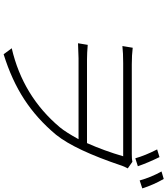

<svg xmlns="http://www.w3.org/2000/svg" viewBox="47 -902 912 1046"><g transform="rotate(90 503.0 -379.0)"><path d="M885.7 -674 842.3 -660.2Q827.8 -712.7 794 -779.1L835.9 -791.9Q866.5 -729.4 885.7 -674ZM331 -641H819.2Q849.4 -641 861.5 -644.2L897.4 -619Q896.3 -616.8 893.6 -611.7Q891 -606.5 888.3 -600.7Q885.7 -594.8 883.2 -588.1Q797.2 -331.3 713.8 -228Q626.8 -123.9 521.1 -55Q415.5 13.8 275.6 57.2L242.9 13.1Q503.9 -47.6 673.3 -248.9Q700.6 -282 738.3 -350.9H297.2Q285.5 -350.9 215.6 -348L224.4 -400.9Q269.5 -397 303.6 -397H759.6Q801.8 -492.2 831.3 -594.1H323.5Q269.2 -594.1 230.8 -589.8L240.1 -646Q279.1 -641 331 -641ZM914.1 -802.9 954.9 -815Q987.2 -758.5 1006.4 -698.2L963.1 -683.9Q946 -745.7 914.1 -802.9Z"/></g></svg>

Font: Karasuma Gothic
Style: Light Italic
Weight: 300
Italic angle: 9.39998°
Designer: Rasmus Andersson / Ryoko Nishizuka
Foundry: rsms
Version: Version 1.00